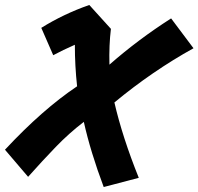

<svg xmlns="http://www.w3.org/2000/svg" viewBox="-110 -714 798 772"><path d="M350 -302Q382 -163 448 1L307 38Q254 -103 227 -224Q167 -178 114 -123Q61 -68 3 -3L-90 -112Q61 -274 200 -367Q191 -449 191 -534Q143 -513 104 -492L56 -602Q146 -658 249 -694L336 -598Q328 -533 330 -454Q445 -555 578 -640L668 -520Q502 -428 350 -302Z"/></svg>

Font: Vampiro One
Style: Regular
Weight: 400
Designer: Riccardo De Franceschi
Foundry: Sorkin Type Co.
Version: Version 1.002